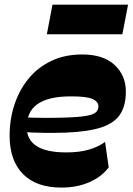

<svg xmlns="http://www.w3.org/2000/svg" viewBox="-20 -806 580 839"><path d="M248.3 13.7Q138.6 13.7 80.3 -45.6Q22 -105 22 -212.9Q22 -284.6 43.1 -348.6Q64.1 -412.7 104.6 -462.1Q145.1 -511.6 204.1 -539.8Q263 -568 339.3 -568Q431.3 -568 480.6 -522.3Q530 -476.6 530 -405.3Q530 -345.1 505.3 -306.9Q480.6 -268.6 423.1 -249.4Q365.6 -230.3 265.7 -226.4Q218.7 -225 169.9 -225.5Q121.1 -226 78.1 -229.7V-293.3Q123 -291.3 170.5 -291Q218 -290.7 261.9 -292.1Q325.9 -294.1 357.6 -299.9Q389.3 -305.6 399.6 -315.9Q410 -326.1 410 -341.1Q410 -362.1 384.1 -373.5Q358.3 -384.9 290.7 -384.9Q237.9 -384.9 200.9 -375.6Q163.9 -366.3 140.9 -348.9Q117.9 -331.6 107.3 -306.6Q96.7 -281.6 96.7 -249.7Q96.7 -196 139.5 -168Q182.3 -140 269.6 -140Q326.3 -140 368 -152Q409.7 -164 439.1 -185.9L455 -74.6Q424.6 -33.7 370.7 -10Q316.9 13.7 248.3 13.7ZM184.7 -656.3 209.4 -785.6H539.6L514.7 -656.3Z"/></svg>

Font: Savate ExtraLight
Style: Italic
Weight: 200
Italic angle: -11°
Designer: Max Esnée
Foundry: Plomb Type
Version: Version 2.000